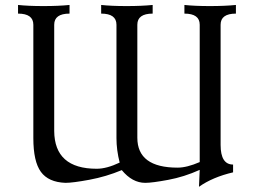

<svg xmlns="http://www.w3.org/2000/svg" viewBox="-20 -713 1001 759"><path d="M766.6 25.4 769.5 -41.5Q708 -13.7 644.8 -2Q581.5 9.8 554.2 9.8Q502.9 9.8 461.4 -40.5Q399.4 -14.6 333.5 -2.4Q267.6 9.8 238.8 9.8Q171.4 7.3 141.6 -33.7Q111.8 -74.7 111.8 -167V-615.2Q111.8 -659.2 51.3 -659.2V-693.4Q92.3 -689 151.9 -689Q211.4 -689 254.9 -693.4V-659.2Q194.3 -659.2 194.3 -615.2V-195.3Q195.3 -45.9 362.3 -45.9Q401.9 -45.9 453.1 -70.3Q440.4 -119.6 440.4 -167V-615.2Q440.4 -659.2 379.9 -659.2V-693.4Q420.9 -689 480.5 -689Q540 -689 583.5 -693.4V-659.2Q522.9 -659.2 522.9 -615.2V-168.5Q522.9 -50.3 682.1 -50.3Q718.8 -50.3 769.5 -72.3V-615.2Q769.5 -659.2 709 -659.2V-693.4Q750 -689 809.6 -689Q869.1 -689 912.6 -693.4V-659.2Q852.1 -659.2 852.1 -615.2V-140.1Q852.1 -62.5 901.4 -62.5V-31.7Q820.3 -12.7 766.6 25.4Z"/></svg>

Font: Almanac
Style: Regular
Weight: 400
Designer: Eden's Almanac
Version: Version 3.501;March 28, 2021;FontCreator 13.0.0.2683 64-bit